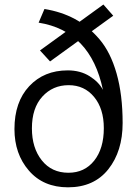

<svg xmlns="http://www.w3.org/2000/svg" viewBox="-20 -799 598 837"><path d="M154.3 -579.1 430.7 -779.3 473.6 -730.5 198.2 -531.2ZM43 -236.3Q43 -354.5 107.4 -423.3Q171.9 -492.2 275.4 -492.2Q330.1 -492.2 370.6 -466.8Q411.1 -441.4 428.7 -407.2Q375 -664.1 148.4 -700.2L173.8 -759.8Q247.1 -748 306.2 -716.3Q365.2 -684.6 413.6 -627.9Q461.9 -571.3 488.3 -478.5Q514.6 -385.7 514.6 -262.7Q514.6 -139.6 452.1 -61Q389.6 17.6 276.4 17.6Q168.9 17.6 106 -55.2Q43 -127.9 43 -236.3ZM119.1 -239.3Q119.1 -154.3 162.1 -100.1Q205.1 -45.9 278.3 -45.9Q348.6 -45.9 390.6 -98.6Q432.6 -151.4 432.6 -240.2Q432.6 -325.2 390.1 -376.5Q347.7 -427.7 279.3 -427.7Q210 -427.7 164.6 -377.9Q119.1 -328.1 119.1 -239.3Z"/></svg>

Font: Gothic A1
Style: Regular
Weight: 400
Designer: HanYang I&C Co.,Ltd.
Foundry: HanYang I&C Co.,Ltd.
Version: Version 2.50